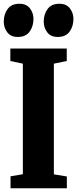

<svg xmlns="http://www.w3.org/2000/svg" viewBox="-23 -1001 410 1021"><path d="M98.5 -74.5V-662.5L32 -676.5V-743H332V-676.5L263.5 -662.5V-74L332.5 -62.5V0H33V-63.5ZM71 -804.5Q34 -804.5 15.5 -829.5Q-3 -854.5 -3 -885.5Q-3 -925 17.5 -953Q38 -981 79.5 -981H80.5Q118 -981 136.5 -956.2Q155 -931.5 155 -900.5Q155 -861 134.5 -832.8Q114 -804.5 72 -804.5ZM283.5 -804.5Q246.5 -804.5 228 -829.5Q209.5 -854.5 209.5 -885.5Q209.5 -925 230 -953Q250.5 -981 292 -981H293Q330.5 -981 349 -956.2Q367.5 -931.5 367.5 -900.5Q367.5 -861 347 -832.8Q326.5 -804.5 284.5 -804.5Z"/></svg>

Font: Merriweather 24pt SemiCondensed Black
Style: Regular
Weight: 900
Width: 4
Designer: Eben Sorkin
Foundry: Eben Sorkin
Version: Version 2.100